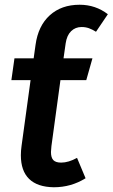

<svg xmlns="http://www.w3.org/2000/svg" viewBox="-20 -775 475 810"><path d="M257 -592 248 -529H370L344 -437H235L197 -159Q195 -141 195 -134Q195 -110 205 -99.5Q215 -89 238 -89Q269 -89 305 -109L341 -23Q280 15 207 15Q138 14 103 -20Q68 -54 68 -120Q68 -139 71 -160L109 -437H28L41 -529H122L130 -586Q141 -666 190 -710.5Q239 -755 316 -755Q383 -755 435 -715L385 -641Q369 -651 355 -656Q341 -661 324 -661Q298 -661 280 -643.5Q262 -626 257 -592Z"/></svg>

Font: FiraGO Medium
Style: Italic
Weight: 500
Italic angle: -8°
Designer: bBox Type GmbH
Foundry: bBox Type GmbH
Version: Version 1.001